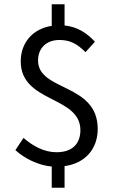

<svg xmlns="http://www.w3.org/2000/svg" viewBox="-20 -768 537 898"><path d="M222 110H282V9C377 -4 437 -70 437 -165C437 -380 158 -340 158 -485C158 -543 197 -581 258 -581C312 -581 343 -560 380 -524L424 -573C388 -611 346 -642 282 -649V-748H222V-647C135 -634 77 -570 77 -481C77 -286 356 -321 356 -159C356 -97 319 -56 245 -56C184 -56 133 -86 90 -123L52 -66C94 -27 158 5 222 11Z"/></svg>

Font: Giro Sans Regular
Style: Regular
Weight: 400
Designer: Paul D. Hunt
Foundry: Adobe Systems Incorporated
Version: Version 1.000;PS 1.0;hotconv 1.0.88;makeotf.lib2.5.647800